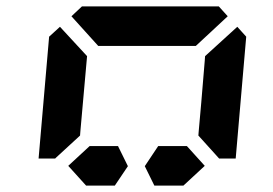

<svg xmlns="http://www.w3.org/2000/svg" viewBox="-20 -1020 856 602"><path d="M566 -562 622 -500 555 -438H495H464L434 -499L476 -562H506H520ZM156 -526 153 -523H101L134 -905L168 -936L253 -844L240 -698L232 -608L231 -595ZM204 -969 237 -1000H390H514H666L694 -969L594 -876H587H534H503H379H348H295H288ZM724 -936 752 -905 719 -523H667L658 -533L602 -595L603 -608L611 -698L622 -830L623 -844ZM350 -562 381 -499 340 -438H310H250L194 -500L261 -562H306H321Z"/></svg>

Font: DSEG14 Classic Mini
Style: Bold Italic
Weight: 700
Italic angle: -5°
Designer: Keshikan(Twitter:@keshinomi_88pro)
Version: Version 0.46